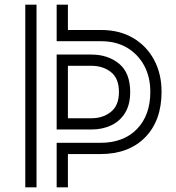

<svg xmlns="http://www.w3.org/2000/svg" viewBox="-20 -800 752 820"><path d="M222 -190H408Q508 -190 565 -249Q622 -308 622 -408Q622 -471 596 -519.5Q570 -568 523 -596Q476 -624 411 -624H222V-780H270V-672H411Q490 -672 548 -638Q606 -604 638 -544.5Q670 -485 670 -408Q670 -285 600 -213.5Q530 -142 408 -142H270V0H222ZM88 -780H136V0H88ZM222 -567H370Q441 -567 488.5 -528Q536 -489 536 -407Q536 -353 514 -317.5Q492 -282 454.5 -264.5Q417 -247 371 -247H222ZM371 -295Q420 -295 454 -322.5Q488 -350 488 -407Q488 -465 454 -492Q420 -519 370 -519H270V-295Z"/></svg>

Font: Train One
Style: Regular
Weight: 400
Designer: Fontworks Inc.
Foundry: Fontworks Inc.
Version: Version 1.100